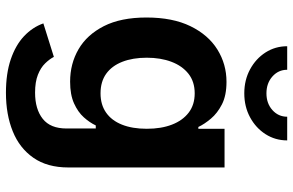

<svg xmlns="http://www.w3.org/2000/svg" viewBox="-196 -608 1020 669"><g transform="rotate(90 314.5 -274.0)"><path d="M303.7 215.8Q236.8 215.8 187.3 199Q137.7 182.1 106.4 152.6Q75.2 123 62 85.4L178.7 48.8Q186.5 64 201.4 79.3Q216.3 94.7 241.2 104.5Q266.1 114.3 303.2 114.3Q360.8 114.3 394.5 87.6Q428.2 61 428.2 4.9V-97.2H417.5Q407.7 -76.2 389.4 -55.7Q371.1 -35.2 340.8 -21.5Q310.5 -7.8 265.1 -7.8Q202.6 -7.8 152.1 -37.1Q101.6 -66.4 71.5 -125.5Q41.5 -184.6 41.5 -273.9Q41.5 -365.2 71.8 -427.2Q102.1 -489.3 153.1 -521Q204.1 -552.7 265.6 -552.7Q313 -552.7 344 -536.9Q375 -521 394 -498.3Q413.1 -475.6 422.9 -454.6H429.2V-545.9H564V-1.5Q564 71.8 530.3 120.1Q496.6 168.5 438 192.1Q379.4 215.8 303.7 215.8ZM305.7 -113.8Q345.2 -113.8 372.8 -133.1Q400.4 -152.3 414.8 -188.5Q429.2 -224.6 429.2 -274.9Q429.2 -325.2 414.8 -362.5Q400.4 -399.9 373 -420.9Q345.7 -441.9 305.7 -441.9Q265.1 -441.9 237.5 -420.2Q210 -398.4 195.8 -360.8Q181.6 -323.2 181.6 -274.9Q181.6 -226.1 195.8 -189.7Q210 -153.3 237.5 -133.5Q265.1 -113.8 305.7 -113.8ZM305.7 -614.7Q259.3 -614.7 222.2 -634.8Q185.1 -654.8 163.3 -688.7Q141.6 -722.7 141.6 -764.2H223.6Q223.6 -733.4 247.1 -712.6Q270.5 -691.9 305.7 -691.9Q340.8 -691.9 364 -712.6Q387.2 -733.4 387.2 -764.2H469.7Q469.7 -722.7 448 -688.7Q426.3 -654.8 389.2 -634.8Q352.1 -614.7 305.7 -614.7Z"/></g></svg>

Font: Inter Cardless
Style: Bold
Weight: 700
Designer: Rasmus Andersson
Foundry: rsms
Version: Version 4.001;git-9221beed3